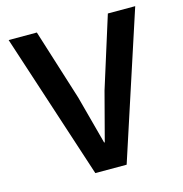

<svg xmlns="http://www.w3.org/2000/svg" viewBox="-104 -793 846 888"><g transform="rotate(-15 319.0 -349.0)"><path d="M244 0 16 -698H151L258 -358L320 -126H323L384 -358L491 -698H622L394 0Z"/></g></svg>

Font: IBM Plex Sans Hebrew SemiBold
Style: Regular
Weight: 600
Designer: Mike Abbink, Paul van der Laan, Pieter van Rosmalen, Yanek Iontef
Foundry: Bold Monday
Version: Version 1.2